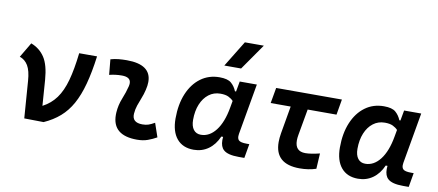

<svg xmlns="http://www.w3.org/2000/svg" viewBox="-71 -1066 3072 1348"><g transform="rotate(10 1465.0 -392.5)"><path d="M147.5 0 127.9 -264.2Q123 -335.4 101.1 -372.1Q79.1 -408.7 41.5 -420.9L104.5 -527.3Q166.5 -503.9 201.7 -450.2Q236.8 -396.5 244.6 -291.5L257.8 -108.9Q316.4 -139.6 353.5 -190.7Q390.6 -241.7 412.6 -321.3Q434.6 -400.9 447.8 -517.6H575.2Q560.1 -402.3 537.1 -317.4Q514.2 -232.4 480.5 -171.6Q446.8 -110.8 398.9 -69.1Q351.1 -27.3 285.6 2Z M1057.6 -129.4 1091.3 -31.2Q1061.5 -14.2 1028.3 -2.2Q995.1 9.8 952.1 9.8Q776.4 9.8 776.4 -136.7Q776.4 -145 776.9 -153.3Q780.3 -206.5 800.3 -255.9Q820.3 -305.2 831.1 -349.1Q834 -361.3 834 -371.1Q834 -415.5 770.5 -415.5Q724.1 -415.5 681.2 -404.3L670.9 -513.7Q699.7 -522 728.5 -524.7Q757.3 -527.3 786.1 -527.3Q960.9 -527.3 960.9 -402.8Q960.9 -377 953.1 -345.2Q945.3 -312 933.6 -283.7Q921.9 -254.9 912.4 -226.8Q902.8 -198.7 900.4 -166.5Q896 -102.5 971.2 -102.5Q995.6 -102.5 1013.9 -108.6Q1032.2 -114.7 1057.6 -129.4Z M1579.1 -444.3 1592.3 -517.6H1714.4L1650.9 -154.8Q1649.4 -145.5 1649.4 -138.2Q1649.4 -119.6 1658.7 -109.9Q1671.4 -96.2 1715.8 -96.2H1734.9L1717.3 4.9H1676.8Q1598.1 4.9 1568.4 -22.5Q1543.5 -44.4 1543.5 -91.8Q1543.5 -102.5 1544.9 -114.7H1532.2Q1506.3 -54.7 1460.7 -22.2Q1415 10.3 1356 10.3Q1278.3 10.3 1235.8 -40.5Q1193.4 -91.3 1193.4 -184.1Q1193.4 -285.6 1225.3 -361.8Q1257.3 -438 1314.7 -480.2Q1372.1 -522.5 1448.7 -522.5Q1506.3 -522.5 1531.7 -500.7Q1557.1 -479 1571.3 -444.3ZM1474.6 -410.2Q1427.2 -410.2 1391.6 -382.8Q1356 -355.5 1336.2 -307.4Q1316.4 -259.3 1316.4 -196.3Q1316.4 -151.4 1335.2 -126.7Q1354 -102.1 1387.7 -102.1Q1449.2 -102.1 1494.4 -160.6Q1539.6 -219.2 1558.1 -325.7L1566.9 -374.5Q1553.7 -389.2 1532.2 -399.7Q1510.7 -410.2 1474.6 -410.2ZM1466.3 -609.4 1580.1 -794.9H1715.3L1585.9 -609.4Z M2111.8 9.8Q1935.1 9.8 1935.1 -147Q1935.1 -175.8 1940.9 -210L1975.1 -406.7H1832.5L1852.1 -517.6H2320.8L2301.8 -406.7H2096.2L2063 -219.7Q2059.1 -197.8 2059.1 -180.2Q2059.1 -102.5 2132.3 -102.5Q2172.4 -102.5 2234.9 -118.2L2228.5 -7.8Q2175.3 9.8 2111.8 9.8Z M2751 -444.3 2764.2 -517.6H2886.2L2822.8 -154.8Q2821.3 -145.5 2821.3 -138.2Q2821.3 -119.6 2830.6 -109.9Q2843.3 -96.2 2887.7 -96.2H2906.7L2889.2 4.9H2848.6Q2770 4.9 2740.2 -22.5Q2715.3 -44.4 2715.3 -91.8Q2715.3 -102.5 2716.8 -114.7H2704.1Q2678.2 -54.7 2632.6 -22.2Q2586.9 10.3 2527.8 10.3Q2450.2 10.3 2407.7 -40.5Q2365.2 -91.3 2365.2 -184.1Q2365.2 -285.6 2397.2 -361.8Q2429.2 -438 2486.6 -480.2Q2543.9 -522.5 2620.6 -522.5Q2678.2 -522.5 2703.6 -500.7Q2729 -479 2743.2 -444.3ZM2646.5 -410.2Q2599.1 -410.2 2563.5 -382.8Q2527.8 -355.5 2508.1 -307.4Q2488.3 -259.3 2488.3 -196.3Q2488.3 -151.4 2507.1 -126.7Q2525.9 -102.1 2559.6 -102.1Q2621.1 -102.1 2666.3 -160.6Q2711.4 -219.2 2730 -325.7L2738.8 -374.5Q2725.6 -389.2 2704.1 -399.7Q2682.6 -410.2 2646.5 -410.2Z"/></g></svg>

Font: CaskaydiaCove NFP SemiBold
Style: Italic
Weight: 600
Italic angle: -10°
Designer: Aaron Bell
Foundry: Saja Typeworks
Version: Version 2111.001; VTT 6.35;Nerd Fonts 3.1.1